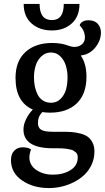

<svg xmlns="http://www.w3.org/2000/svg" viewBox="-20 -746 528 966"><path d="M241.2 -592.8Q178.7 -592.8 138.9 -627.9Q99.1 -663.1 99.1 -726.1H179.2Q179.2 -645 241.2 -645Q300.8 -645 300.8 -726.1H379.9Q379.9 -663.1 340.8 -627.9Q301.8 -592.8 241.2 -592.8ZM295.9 -83Q322.3 -83 341.8 -81.5Q361.3 -80.1 384 -74.2Q406.7 -68.4 421.1 -58.1Q435.5 -47.9 445.3 -29.1Q455.1 -10.3 455.1 16.1Q455.1 51.3 441.2 81.8Q427.2 112.3 404.3 133.8Q381.3 155.3 351.6 170.4Q321.8 185.5 289.8 192.9Q257.8 200.2 226.1 200.2Q147 200.2 91.1 161.9Q35.2 123.5 35.2 60.1Q35.2 28.8 51.8 12Q68.4 -4.9 94.2 -4.9Q121.1 -4.9 136.2 5.9Q127.9 27.3 127.9 45.9Q127.9 85.4 162.6 109.1Q197.3 132.8 246.1 132.8Q297.9 132.8 334.5 110.1Q371.1 87.4 371.1 45.9Q371.1 37.6 368.7 30.8Q366.2 23.9 360.1 19.3Q354 14.6 348.4 11.2Q342.8 7.8 332 5.9Q321.3 3.9 313.7 2.4Q306.2 1 292.2 0.5Q278.3 0 270.5 0Q262.7 0 247.1 0Q98.1 0 98.1 -94.2Q98.1 -119.6 111.1 -146.2Q124 -172.9 145 -194.8Q58.1 -232.9 58.1 -354Q58.1 -438.5 107.9 -484.1Q157.7 -529.8 242.2 -529.8Q291 -529.8 327.1 -515.1Q343.3 -509.8 353 -509.8Q376 -509.8 391.6 -522.5Q407.2 -535.2 407.2 -557.1Q407.2 -591.8 380.9 -618.2Q383.3 -628.9 394.8 -636.5Q406.2 -644 424.8 -644Q456.1 -644 471.9 -626.2Q487.8 -608.4 487.8 -582Q487.8 -543 460 -507.6Q432.1 -472.2 386.2 -466.8Q415 -426.3 415 -359.9Q415 -272.9 366.5 -226.1Q317.9 -179.2 231.9 -179.2Q210.9 -179.2 192.9 -182.1Q170.9 -160.2 170.9 -127.9Q170.9 -103 187.3 -93Q203.6 -83 246.1 -83ZM236.8 -481.9Q208.5 -481.9 188.2 -462.6Q168 -443.4 159.4 -415.8Q150.9 -388.2 150.9 -356.9Q150.9 -332 155.5 -310.1Q160.2 -288.1 169.7 -269.5Q179.2 -251 196.5 -240Q213.9 -229 236.8 -229Q265.6 -229 285.2 -248.8Q304.7 -268.6 312.3 -296.4Q319.8 -324.2 319.8 -356.9Q319.8 -387.7 311.5 -415.3Q303.2 -442.9 283.7 -462.4Q264.2 -481.9 236.8 -481.9Z"/></svg>

Font: Sansita Light
Style: Regular
Weight: 300
Designer: Pablo Cosgaya
Foundry: Omnibus-Type
Version: Version 1.006;hotconv 1.0.109;makeotfexe 2.5.65596